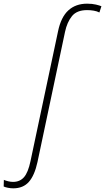

<svg xmlns="http://www.w3.org/2000/svg" viewBox="-152 -785 572 1045"><path d="M-80 240Q-94 240 -109 237Q-124 234 -132 230L-131 194Q-122 198 -108 201.5Q-94 205 -81 205Q-44 205 -21.5 179.5Q1 154 14 92L164 -615Q180 -692 220 -728.5Q260 -765 322 -765Q350 -765 370.5 -760Q391 -755 400 -751L389 -717Q376 -724 358 -727Q340 -730 322 -730Q266 -730 239.5 -697Q213 -664 202 -612L52 97Q36 170 5 205Q-26 240 -80 240Z"/></svg>

Font: Noto Sans Disp ExtLt
Style: Italic
Weight: 200
Italic angle: -12°
Designer: Monotype Design Team
Foundry: Monotype Imaging Inc.
Version: Version 2.000;GOOG;noto-source:20170915:90ef993387c0